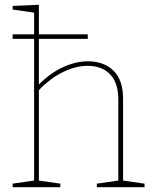

<svg xmlns="http://www.w3.org/2000/svg" viewBox="-20 -785 650 805"><path d="M496 -28 586 -15V0H386V-15L476 -28V-363Q477 -436 442.5 -472.5Q408 -509 347 -509Q299 -509 245.5 -483.5Q192 -458 143 -407V-28L233 -15V0H33V-15L123 -28V-622H33V-641H123V-732L33 -745V-760L143 -765V-641H348V-622H143V-431Q191 -479 244.5 -503.5Q298 -528 348 -528Q417 -528 457 -487.5Q497 -447 496 -368Z"/></svg>

Font: Bitter Pro Thin
Style: Regular
Weight: 250
Designer: Sol Matas, and Bitter project Authors
Foundry: Sol Matas
Version: Version 1.010